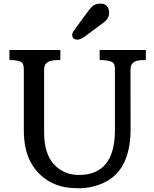

<svg xmlns="http://www.w3.org/2000/svg" viewBox="-20 -1001 829 1031"><path d="M30.8 0ZM403.3 -61.5Q597.2 -61.5 597.2 -302.2V-625.5Q597.2 -657.2 586.4 -665Q566.9 -678.7 515.1 -678.7V-732.4H763.2V-678.7Q716.8 -678.7 702.6 -669.7Q688.5 -660.6 684.6 -650.4Q680.7 -640.1 680.7 -625.5L681.2 -307.6Q681.2 -67.9 511.2 -8.8Q457 9.8 406.7 9.8Q356.4 9.8 322.5 2.7Q288.6 -4.4 257.3 -20Q189 -54.2 148.4 -123.5Q107.9 -192.9 107.9 -302.7V-625.5Q107.9 -656.7 97.2 -665Q79.1 -678.7 30.8 -678.7V-732.4H304.2V-678.7Q254.9 -678.7 240 -669.7Q225.1 -660.6 220.9 -650.4Q216.8 -640.1 216.8 -625.5V-292.5Q216.8 -174.8 270 -118.2Q323.2 -61.5 403.3 -61.5ZM439.9 -808.1Q412.6 -788.1 397 -788.1Q367.7 -788.1 367.7 -813.5Q367.7 -824.7 376.5 -835.9L436.5 -918.5Q462.4 -954.6 476.6 -968Q490.7 -981.4 521.7 -981.4Q552.7 -981.4 563 -952.1Q565.9 -943.4 565.9 -932.1Q565.9 -901.9 537.6 -880.9Z"/></svg>

Font: Arbutus Slab
Style: Regular
Weight: 400
Designer: Karolina Lach
Foundry: Karolina Lach
Version: Version 1.001; ttfautohint (v0.92) -l 10 -r 16 -G 200 -x 7 -